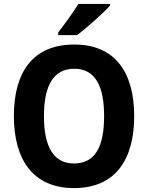

<svg xmlns="http://www.w3.org/2000/svg" viewBox="-20 -953 758 983"><path d="M543 -924V-933H381C355 -889 311 -830 278 -787V-773H375C425 -811 509 -886 543 -924ZM667 -358C667 -582 570 -725 360 -725C151 -725 51 -587 51 -359C51 -136 149 10 359 10C570 10 667 -135 667 -358ZM205 -358C205 -512 252 -601 360 -601C467 -601 513 -514 513 -358C513 -202 467 -116 359 -116C253 -116 205 -204 205 -358Z"/></svg>

Font: Noto Sans Myanmar UI SemiCondensed
Style: Bold
Weight: 700
Width: 4
Designer: Monotype Design Team
Foundry: Monotype Imaging Inc.
Version: Version 2.103